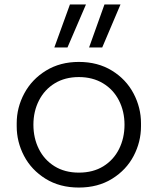

<svg xmlns="http://www.w3.org/2000/svg" viewBox="-20 -825 709 862"><path d="M55 -258V-272Q55 -342 89 -405.5Q123 -469 186.5 -508Q250 -547 334 -547Q419 -547 482.5 -508Q546 -469 579.5 -405.5Q613 -342 613 -272V-258Q613 -188 580 -125Q547 -62 483.5 -22.5Q420 17 334 17Q248 17 184.5 -22.5Q121 -62 88 -125Q55 -188 55 -258ZM539 -265Q539 -325 514 -374Q489 -423 442.5 -451Q396 -479 334 -479Q272 -479 226 -451Q180 -423 155 -374Q130 -325 130 -265Q130 -205 154.5 -156Q179 -107 225 -78.5Q271 -50 334 -50Q398 -50 444 -78.5Q490 -107 514.5 -156Q539 -205 539 -265ZM449 -805H521L439 -612H380ZM294 -805H366L283 -612H224Z"/></svg>

Font: Sora-SIA Light
Style: Regular
Weight: 300
Designer: Jonathan Barnbrook, Julián Moncada
Foundry: Barnbrook Fonts
Version: Version 2.000